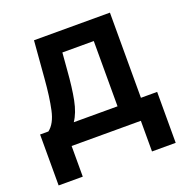

<svg xmlns="http://www.w3.org/2000/svg" viewBox="-127 -661 898 934"><g transform="rotate(-20 322.5 -193.5)"><path d="M19.5 158.7V-105H62.5Q97.7 -131.8 111.6 -196.3Q125.5 -260.7 132.8 -353.5L148.4 -545.9H541.5V-105H625.5V158.7H502.9V0H144.5V158.7ZM193.8 -105H420.4V-442.9H257.8L250.5 -353.5Q244.1 -266.1 231.9 -204.3Q219.7 -142.6 193.8 -105Z"/></g></svg>

Font: Inter SemiBold
Style: Regular
Weight: 600
Designer: Rasmus Andersson
Foundry: rsms
Version: Version 4.001;git-9221beed3